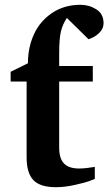

<svg xmlns="http://www.w3.org/2000/svg" viewBox="-20 -760 447 792"><path d="M407.2 -664.1Q407.2 -642.1 389.6 -624.5Q372.1 -606.9 345.2 -598.1L255.9 -686Q238.8 -660.6 231.4 -630.9Q224.1 -601.1 224.1 -538.1V-487.8H362.8V-423.8H224.1V-151.9Q224.1 -105.5 244.4 -85.2Q264.6 -64.9 306.2 -64.9Q320.3 -64.9 336.7 -66.7Q353 -68.4 362.3 -70.3L371.1 -71.8V-22Q362.3 -18.1 346.9 -12.5Q331.5 -6.8 289.3 2.7Q247.1 12.2 210.9 12.2Q145.5 12.2 117.7 -17.1Q89.8 -46.4 89.8 -110.8V-423.8H23.9V-463.9L95.2 -499Q95.2 -564 119.9 -618.2Q144.5 -672.4 194.6 -706.3Q244.6 -740.2 312 -740.2Q347.7 -740.2 377.4 -721.4Q407.2 -702.6 407.2 -664.1Z"/></svg>

Font: Veleka
Style: Bold
Weight: 700
Designer: Stefan Peev, Context Ltd, 2016; SIL International, 1997-2014.
Foundry: Stefan Peev, Context Ltd, 2016
Version: Version 1.000